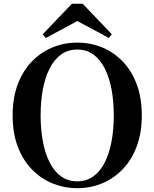

<svg xmlns="http://www.w3.org/2000/svg" viewBox="-20 -987 825 1026"><path d="M421.9 -967 577.5 -803.8 561.9 -784.1 353.1 -896.1H433.2L224.9 -784.1L208.5 -803.8L364.1 -967ZM392.9 18.6Q324.2 18.6 261.8 -6.5Q199.5 -31.6 151.1 -81Q102.7 -130.4 75.1 -202.8Q47.6 -275.2 47.6 -370.5Q47.6 -464.8 75.1 -537.3Q102.7 -609.9 151.1 -659.3Q199.5 -708.6 261.8 -734Q324.2 -759.4 392.9 -759.4Q462.5 -759.4 524.4 -734.3Q586.3 -709.2 634.4 -659.8Q682.6 -610.4 710.1 -537.9Q737.7 -465.3 737.7 -370.5Q737.7 -276.2 710.1 -203.4Q682.6 -130.6 634.4 -81.3Q586.3 -31.9 524.4 -6.6Q462.5 18.6 392.9 18.6ZM392.9 -18Q442.6 -18 479.3 -44.8Q515.9 -71.5 540 -119.4Q564.1 -167.3 576.1 -231.5Q588 -295.6 588 -370.5Q588 -445.3 576.1 -509.2Q564.1 -573 540 -620.8Q515.9 -668.7 479.3 -695.5Q442.6 -722.2 392.9 -722.2Q343.1 -722.2 306.2 -695.5Q269.3 -668.7 245.1 -620.8Q220.9 -573 209 -509.2Q197 -445.3 197 -370.5Q197 -295.6 209 -231.5Q220.9 -167.3 245.1 -119.4Q269.3 -71.5 306.2 -44.8Q343.1 -18 392.9 -18Z"/></svg>

Font: Noto Serif SC ExtraLight
Style: Regular
Weight: 200
Designer: Ryoko NISHIZUKA 西塚涼子 (kana & ideographs); Frank Grießhammer (Latin, Greek & Cyrillic); Wenlong ZHANG 张文龙 (bopomofo); San
Foundry: Adobe
Version: Version 2.002-H1;hotconv 1.1.0;makeotfexe 2.6.0